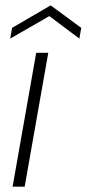

<svg xmlns="http://www.w3.org/2000/svg" viewBox="-20 -696 323 716"><path d="M27 0 115 -499H160L72 0ZM18 -552 25 -592 169 -676 283 -592 276 -552 164 -636Z"/></svg>

Font: DM Sans 20pt ExtraLight
Style: Italic
Weight: 250
Italic angle: -10°
Version: Version 4.004;gftools[0.9.30]